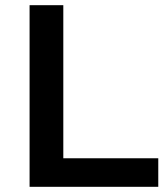

<svg xmlns="http://www.w3.org/2000/svg" viewBox="-20 -720 639 740"><path d="M94 -700H224V-110H590V0H94Z"/></svg>

Font: CMG Sans SemiBold
Style: Regular
Weight: 600
Designer: Julieta Ulanovsky
Foundry: Julieta Ulanovsky
Version: Version 7.200